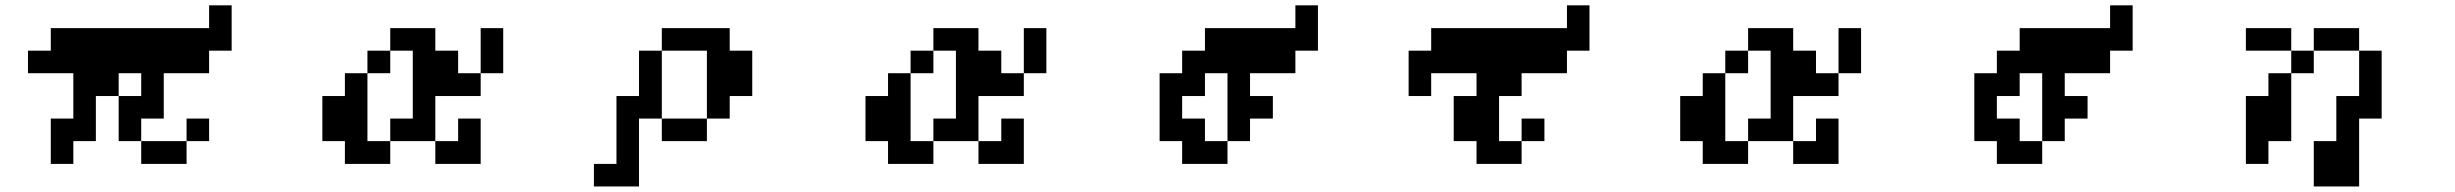

<svg xmlns="http://www.w3.org/2000/svg" viewBox="-20 -546 9040 707"><path d="M83 -276.4V-359.4H167V-442.4H750V-526.4H833V-359.4H750V-276.4H583V-109.4H500V-26.4H417V-192.4H333V-26.4H250V57.6H167V-109.4H250V-276.4ZM417 -192.4H500V-276.4H417ZM667 -26.4V57.6H500V-26.4ZM667 -26.4V-109.4H750V-26.4Z M1167 -26.4V-192.4H1250V-276.4H1333V-359.4H1417V-442.4H1583V-359.4H1667V-276.4H1750V-442.4H1833V-276.4H1750V-192.4H1583V-26.4H1667V-109.4H1750V57.6H1583V-26.4H1417V-109.4H1500V-359.4H1417V-276.4H1333V-26.4H1417V57.6H1250V-26.4Z M2167 57.6H2250V-192.4H2333V-359.4H2417V-442.4H2667V-359.4H2750V-192.4H2667V-109.4H2583V-359.4H2417V-109.4H2583V-26.4H2417V-109.4H2333V140.6H2167Z M3167 -26.4V-192.4H3250V-276.4H3333V-359.4H3417V-442.4H3583V-359.4H3667V-276.4H3750V-442.4H3833V-276.4H3750V-192.4H3583V-26.4H3667V-109.4H3750V57.6H3583V-26.4H3417V-109.4H3500V-359.4H3417V-276.4H3333V-26.4H3417V57.6H3250V-26.4Z M4250 -26.4V-276.4H4333V-359.4H4417V-442.4H4750V-526.4H4833V-359.4H4750V-276.4H4583V-192.4H4667V-109.4H4583V-26.4H4500V57.6H4333V-26.4ZM4500 -26.4V-276.4H4417V-192.4H4333V-109.4H4417V-26.4Z M5167 -192.4V-359.4H5250V-442.4H5750V-526.4H5833V-359.4H5750V-276.4H5583V-192.4H5500V-26.4H5583V-109.4H5667V-26.4H5583V57.6H5417V-26.4H5333V-192.4H5417V-276.4H5250V-192.4Z M6167 -26.4V-192.4H6250V-276.4H6333V-359.4H6417V-442.4H6583V-359.4H6667V-276.4H6750V-442.4H6833V-276.4H6750V-192.4H6583V-26.4H6667V-109.4H6750V57.6H6583V-26.4H6417V-109.4H6500V-359.4H6417V-276.4H6333V-26.4H6417V57.6H6250V-26.4Z M7250 -26.4V-276.4H7333V-359.4H7417V-442.4H7750V-526.4H7833V-359.4H7750V-276.4H7583V-192.4H7667V-109.4H7583V-26.4H7500V57.6H7333V-26.4ZM7500 -26.4V-276.4H7417V-192.4H7333V-109.4H7417V-26.4Z M8250 -359.4V-442.4H8417V-359.4ZM8250 57.6V-192.4H8333V-276.4H8417V-359.4H8500V-276.4H8417V-26.4H8333V57.6ZM8667 -359.4H8500V-442.4H8667ZM8667 -359.4H8750V-109.4H8667V140.6H8500V-26.4H8583V-192.4H8667Z"/></svg>

Font: KH Dot Dougenzaka 12
Style: Regular
Weight: 400
Designer: Original version for X68000 by Keitarou Hiraki (http://hp.vector.co.jp/authors/VA000874/) / TrueType conversion by Homem
Version: Version 1.00.20150527